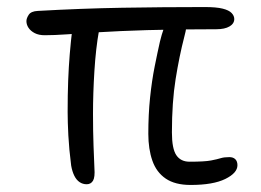

<svg xmlns="http://www.w3.org/2000/svg" viewBox="-20 -512 740 545"><path d="M521 13Q477 13 450.5 -5Q424 -23 412.5 -56Q401 -89 401 -132Q401 -187 406 -235Q411 -283 419 -323Q427 -363 434 -394Q444 -435 456 -455Q468 -475 491 -475Q507 -475 509.5 -457.5Q512 -440 503 -407Q489 -353 478.5 -287.5Q468 -222 468 -136Q468 -90 480.5 -71.5Q493 -53 518 -53Q561 -53 579 -56.5Q597 -60 606.5 -63Q616 -66 631 -66Q642 -66 648 -60Q654 -54 654 -43Q654 -21 619.5 -4Q585 13 521 13ZM226 11Q215 11 206 5Q197 -1 191 -13Q185 -25 182 -42Q176 -89 174 -127.5Q172 -166 172 -194Q172 -244 173.5 -283Q175 -322 178 -358.5Q181 -395 186 -436Q188 -454 196 -465Q204 -476 220 -476Q238 -476 252 -463Q266 -450 261 -425Q252 -375 248 -311Q244 -247 244 -189Q244 -139 245.5 -98Q247 -57 248 -35Q250 -9 244 1Q238 11 226 11ZM107 -412Q90 -412 78.5 -418Q67 -424 61 -433Q55 -442 55 -452Q55 -460 61.5 -470Q68 -480 87 -481Q211 -488 326.5 -490Q442 -492 561 -492Q594 -492 612 -487.5Q630 -483 637.5 -475Q645 -467 645 -458Q645 -445 631.5 -437Q618 -429 594 -429Q479 -429 397.5 -426.5Q316 -424 261 -420.5Q206 -417 169.5 -414.5Q133 -412 107 -412Z"/></svg>

Font: Shantell Sans Light
Style: Regular
Weight: 300
Designer: Stephen Nixon, Anya Danilova, Shantell Martin
Foundry: Arrow Type
Version: Version 1.011;[c5ecc13dd]